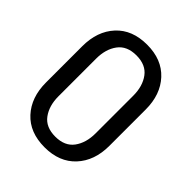

<svg xmlns="http://www.w3.org/2000/svg" viewBox="-207 -845 979 979"><g transform="rotate(45 282.0 -356.0)"><path d="M53.7 -224.6V-486.3Q53.7 -593.8 114.3 -659.7Q174.8 -725.6 282.2 -725.6Q388.7 -725.6 449.7 -659.7Q510.7 -593.8 510.7 -486.3V-224.6Q510.7 -117.2 449.7 -51.3Q388.7 14.6 282.2 14.6Q174.8 14.6 114.3 -51.3Q53.7 -117.2 53.7 -224.6ZM148.4 -219.7Q148.4 -151.4 181.2 -106.9Q213.9 -62.5 282.2 -62.5Q350.6 -62.5 383.3 -106.9Q416 -151.4 416 -219.7V-491.2Q416 -559.6 383.3 -604Q350.6 -648.4 282.2 -648.4Q213.9 -648.4 181.2 -604Q148.4 -559.6 148.4 -491.2Z"/></g></svg>

Font: RobotoFlex
Style: Regular
Weight: 400
Designer: Berlow after Robertson
Foundry: Google
Version: Version 2.136